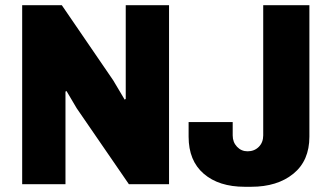

<svg xmlns="http://www.w3.org/2000/svg" viewBox="-20 -706 1269 736"><path d="M414 -398 458 -324 462 -327V-686H628V0H474L274 -291L235 -357L231 -355V0H65V-686H217ZM1166 -182Q1166 -90 1104.5 -40Q1043 10 943 10H918Q819 10 761 -40Q703 -90 703 -182V-238H872V-187Q872 -161 888.5 -143.5Q905 -126 929 -126Q955 -126 972 -143Q989 -160 989 -187V-686H1166Z"/></svg>

Font: Chivo ExtraBold
Style: Regular
Weight: 800
Designer: Hector Gatti
Foundry: Omnibus-Type
Version: Version 1.007